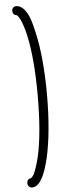

<svg xmlns="http://www.w3.org/2000/svg" viewBox="-72 -1202 430 1236"><g transform="rotate(-5 143.0 -584.0)"><path d="M83 -1170C67 -1170 55 -1158 55 -1142C55 -1126 65 -1112 81 -1112C87 -1108 93 -1100 101 -1086C113 -1062 127 -1024 137 -976C159 -880 171 -744 171 -584C171 -424 159 -288 137 -192C125 -144 113 -106 101 -82C93 -68 87 -62 81 -58C65 -58 55 -44 55 -28C55 -12 67 2 83 2C119 2 139 -32 153 -58C169 -90 181 -128 193 -178C217 -280 231 -422 231 -584C231 -746 217 -888 193 -990C177 -1058 165 -1112 127 -1150C117 -1160 101 -1170 83 -1170Z"/></g></svg>

Font: bauhaus_2017
Style: _regular
Weight: 400
Version: Version 1.0